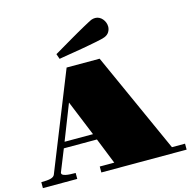

<svg xmlns="http://www.w3.org/2000/svg" viewBox="-138 -1075 1195 1204"><g transform="rotate(-15 459.5 -473.0)"><path d="M292 -789.6Q294.9 -791 306.2 -797.6Q317.4 -804.2 334 -814Q350.6 -823.7 371.8 -836.2Q393.1 -848.6 415.5 -861.8Q438 -875 460.4 -887.7Q482.9 -900.4 502.2 -911.1Q521.5 -921.9 536.4 -929.7Q551.3 -937.5 558.6 -940.9Q564.9 -943.4 571.5 -944.6Q578.1 -945.8 585 -945.8Q598.6 -945.8 610.6 -939.7Q622.6 -933.6 631.3 -923.3Q640.1 -913.1 645.3 -899.9Q650.4 -886.7 650.4 -873Q650.4 -854.5 640.4 -838.1Q630.4 -821.8 608.9 -813.5Q601.6 -810.5 586.2 -806.9Q570.8 -803.2 549.8 -799.1Q528.8 -794.9 504.2 -790.3Q479.5 -785.6 454.3 -781.2Q429.2 -776.9 404.8 -772.9Q380.4 -769 360.4 -765.6Q337.9 -761.7 322.8 -759.3Q307.6 -756.8 303.7 -755.9ZM-7.3 -38.6Q32.2 -38.6 53.5 -43.9Q74.7 -49.3 80.6 -63.5L332 -691.9H546.4L840.8 -38.6H925.8V0H372.1V-38.6H466.3L398.9 -207H184.1L127 -64.9Q126.5 -63.5 126.5 -61Q126.5 -54.2 133.1 -50Q139.6 -45.9 151.6 -43.2Q163.6 -40.5 179.9 -39.6Q196.3 -38.6 215.8 -38.6V0H-7.3ZM383.8 -245.6 289.6 -476.1 199.2 -245.6Z"/></g></svg>

Font: GravitasOne
Style: Regular
Weight: 400
Designer: Riccardo De Franceschi
Foundry: Sorkin Type Co.
Version: Version 1.001